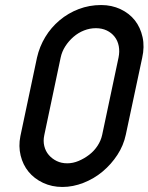

<svg xmlns="http://www.w3.org/2000/svg" viewBox="-20 -743 590 763"><path d="M127 -514Q137 -558 160 -596Q183 -634 217 -662.5Q251 -691 293 -707Q335 -723 382 -723Q424 -723 459 -706.5Q494 -690 516 -662Q538 -634 546.5 -595.5Q555 -557 545 -513L480 -208Q471 -165 446.5 -127.5Q422 -90 388 -61.5Q354 -33 312 -16.5Q270 0 228 0Q186 0 151 -16.5Q116 -33 93.5 -60.5Q71 -88 62 -125Q53 -162 61 -202ZM156 -206Q151 -183 156 -162.5Q161 -142 174 -127Q187 -112 205.5 -103Q224 -94 247 -94Q270 -94 292.5 -103.5Q315 -113 334.5 -128Q354 -143 367.5 -163.5Q381 -184 386 -207L451 -514Q456 -538 452 -559.5Q448 -581 435.5 -597Q423 -613 404 -622Q385 -631 361 -631Q337 -631 314 -622Q291 -613 272 -596.5Q253 -580 239.5 -559Q226 -538 221 -514Z"/></svg>

Font: VDS
Style: Italic
Weight: 400
Designer: artmaker
Foundry: artmaker
Version: Version 1.000 2009 initial release